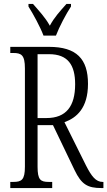

<svg xmlns="http://www.w3.org/2000/svg" viewBox="-20 -951 543 971"><path d="M200 -771H263C280 -816 314 -880 339 -918V-931H316C284 -895 255 -864 232 -821C208 -864 178 -895 147 -931H124V-918C148 -880 183 -816 200 -771ZM32 0H244V-31H227C185 -31 170 -41 170 -108V-318H248L357 -91C392 -18 423 0 493 0H503V-31H499C465 -31 443 -59 415 -114L306 -333C367 -355 425 -404 425 -527C425 -653 367 -714 228 -714H32V-683H47C88 -683 106 -673 106 -605V-108C106 -41 89 -31 47 -31H32ZM215 -354H170V-677H228C323 -677 360 -623 360 -525C360 -414 315 -354 215 -354Z"/></svg>

Font: Noto Serif Bengali ExtraCondensed Light
Style: Regular
Weight: 300
Width: 2
Designer: Juan Bruce, Universal Thirst, Indian Type Foundry and the Monotype Design Team.
Foundry: Monotype Imaging Inc.
Version: Version 2.003